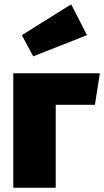

<svg xmlns="http://www.w3.org/2000/svg" viewBox="-20 -876 486 896"><path d="M240 0H42V-534H446L423 -387H240ZM312 -856 386 -712 135 -613 82 -712Z"/></svg>

Font: Fira Sans Black
Style: Regular
Weight: 900
Designer: Carrois Corporate & Edenspiekermann AG
Foundry: Carrois Corporate GbR & Edenspiekermann AG
Version: Version 4.203